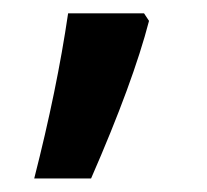

<svg xmlns="http://www.w3.org/2000/svg" viewBox="-20 -136 307 285"><path d="M201.2 -105Q177.7 -14.2 115.2 128.9H30.8Q64.5 -2.9 81.1 -116.2H193.8Z"/></svg>

Font: f5_41667          
Style: Regular
Weight: 600
Foundry: Ascender Corporation
Version: Version 1.10